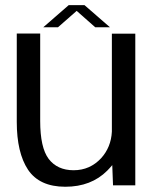

<svg xmlns="http://www.w3.org/2000/svg" viewBox="-20 -724 614 750"><path d="M421.5 0H508.5V-592.5H417V-210C415 -169 400.5 -134 375 -106C346 -75 310.5 -59 267.5 -59C225 -59 192.5 -74 170 -103.5C148 -133 137 -182 137 -251.5V-593H45.5V-248C45.5 -168 60 -105.5 89.5 -61C119 -17 167.5 5.5 235 5.5C302.5 5.5 357 -15.5 399 -57.5C406 -64.5 412.5 -72 418.5 -79ZM149 -617.5H206.5L279.5 -681.5L352 -617.5H409.5L310 -704H248.5Z"/></svg>

Font: Anybody
Style: Regular
Weight: 400
Designer: Tyler Finck
Foundry: Etcetera Type Company
Version: Version 1.110